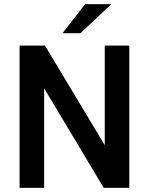

<svg xmlns="http://www.w3.org/2000/svg" viewBox="-20 -911 722 931"><path d="M283 -750H370L520 -891H393ZM75 0H194V-483L483 0H607V-690H488V-207L198 -690H75Z"/></svg>

Font: FREAK Grotesk Next
Style: Bold
Weight: 700
Width: 3
Designer: La Scuola Open Source
Foundry: La Scuola Open Source
Version: Version 1.000;PS 1.0;hotconv 1.0.72;makeotf.lib2.5.5900